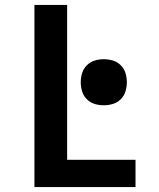

<svg xmlns="http://www.w3.org/2000/svg" viewBox="-20 -755 640 775"><path d="M119 0V-735H251V-110H527V0ZM399 -330Q380 -330 362 -335.5Q344 -341 330.5 -354.5Q317 -368 311.5 -386Q306 -404 306 -423Q306 -442 311.5 -460Q317 -478 330.5 -491.5Q344 -505 362 -510.5Q380 -516 399 -516Q418 -516 436 -510.5Q454 -505 467.5 -491.5Q481 -478 486.5 -460Q492 -442 492 -423Q492 -404 486.5 -386Q481 -368 467.5 -354.5Q454 -341 436 -335.5Q418 -330 399 -330Z"/></svg>

Font: Iosevka Aile Extrabold
Style: Regular
Weight: 800
Designer: Belleve Invis
Foundry: Belleve Invis
Version: Version 27.3.5; ttfautohint (v1.8.4)